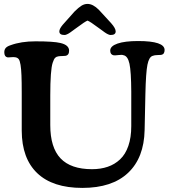

<svg xmlns="http://www.w3.org/2000/svg" viewBox="-20 -919 846 962"><path d="M368.2 -782.7Q362.3 -778.3 354 -772.5Q345.7 -766.6 341.6 -763.4Q337.4 -760.3 331.8 -756.3Q326.2 -752.4 323 -750.7Q319.8 -749 315.9 -747.1Q312 -745.1 308.8 -744.4Q305.7 -743.7 302.7 -743.7Q277.3 -743.7 277.3 -761.7Q277.3 -774.4 293.9 -794.4L353.5 -861.3Q373.5 -881.3 388.2 -890.4Q402.8 -899.4 418.5 -899.4Q445.8 -899.4 475.1 -870.1L536.6 -803.2Q559.6 -777.3 559.6 -761.7Q559.6 -743.7 534.7 -743.7Q531.7 -743.7 528.6 -744.4Q525.4 -745.1 521.5 -747.1Q517.6 -749 514.4 -750.7Q511.2 -752.4 505.6 -756.3Q500 -760.3 495.8 -763.4Q491.7 -766.6 483.4 -772.5Q475.1 -778.3 469.2 -782.7Q433.6 -809.6 418.5 -815.9Q404.8 -810.1 368.2 -782.7ZM708.5 -449.2 704.6 -267.1Q701.7 -128.4 621.8 -53Q542 22.5 392.6 22.5Q244.1 22.5 166.7 -51.3Q89.4 -125 88.9 -264.2V-452.6Q88.9 -508.8 87.6 -540.8Q86.4 -572.8 83 -593.8Q79.6 -614.7 74 -622.3Q68.4 -629.9 58.1 -631.8Q49.3 -633.8 35.2 -632.3Q21 -630.9 16.6 -631.8Q1.5 -635.3 1.5 -657.2Q1.5 -670.4 8.8 -678.7Q16.1 -687 32.7 -692.4Q85.4 -711.9 157.7 -711.9Q249 -711.9 282.7 -703.6Q326.2 -693.4 326.2 -665Q326.2 -642.1 307.6 -639.2Q302.2 -638.2 291.5 -638.2Q280.8 -638.2 272 -636.7Q262.2 -635.3 256.1 -629.2Q250 -623 243.9 -604.5Q237.8 -585.9 234.9 -545.2Q231.9 -504.4 231.9 -440.4V-292.5Q231.9 -179.7 283.4 -125.5Q335 -71.3 440.9 -71.3Q484.4 -71.3 519.5 -83.3Q554.7 -95.2 581.5 -120.4Q608.4 -145.5 623 -187.7Q637.7 -230 637.7 -287.1V-459.5Q637.2 -560.1 628.7 -599.6Q620.1 -639.2 597.7 -642.6Q591.8 -645.5 573.2 -643.1Q554.7 -640.6 548.3 -642.1Q532.2 -646 532.2 -665.5Q532.2 -688 568.8 -700.7Q605.5 -713.4 671.9 -713.4Q804.7 -713.4 804.7 -668.5Q804.7 -647 787.6 -644Q783.7 -643.1 769.3 -643.1Q754.9 -643.1 745.1 -639.2Q726.6 -633.8 718.8 -595Q710.9 -556.2 708.5 -449.2Z"/></svg>

Font: Cooper* SemiBold
Style: Regular
Weight: 600
Designer: Owen Earl
Foundry: indestructible type*
Version: Version 0.001